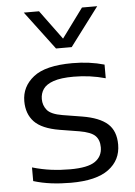

<svg xmlns="http://www.w3.org/2000/svg" viewBox="-56 -851 635 904"><g transform="rotate(-5 261.0 -399.0)"><path d="M243 9.5Q194.5 9.5 150.5 4Q106.5 -1.5 66 -14V-78.5Q112.5 -65 155.8 -59.5Q199 -54 244.5 -54Q328 -54 362.5 -78Q397 -102 397 -145Q397 -180 377.2 -199.5Q357.5 -219 303 -228.5L211 -243.5Q127.5 -257.5 92.2 -294.8Q57 -332 57 -392Q57 -461 113.8 -506Q170.5 -551 298 -551Q379 -551 448.5 -531V-466.5Q375.5 -487 298.5 -487Q238 -487 203.2 -475Q168.5 -463 154.2 -442.2Q140 -421.5 140 -395Q140 -365 158.2 -342.8Q176.5 -320.5 230.5 -311.5L322.5 -296.5Q403.5 -283 441.5 -249Q479.5 -215 479.5 -150.5Q479.5 -77 421.2 -33.8Q363 9.5 243 9.5ZM227.5 -626.5 91 -808H163L264.5 -670L366 -808H438L301.5 -626.5Z"/></g></svg>

Font: Encode Sans Expanded Expanded
Style: Regular
Weight: 400
Width: 7
Designer: Multiple Designers
Foundry: Impallari Type
Version: Version 3.000; ttfautohint (v1.8.3) -l 8 -r 50 -G 200 -x 14 